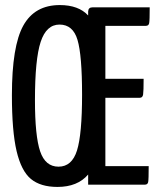

<svg xmlns="http://www.w3.org/2000/svg" viewBox="-20 -729 631 758"><path d="M396 -343V-73H567Q567 -21 565 -10.5Q563 0 552 0H328V-40Q286 9 207 9Q140 9 102 -22.5Q64 -54 45.5 -132.5Q27 -211 27 -353Q27 -547 72 -628Q117 -709 216 -709Q290 -709 328 -668V-684Q329 -700 345 -700H571Q571 -649 569 -638Q567 -627 556 -627H396V-418H547Q547 -369 545 -356Q543 -343 532 -343ZM211 -71Q264 -71 284 -135Q304 -199 304 -355Q304 -511 286 -571.5Q268 -632 215 -632Q163 -632 140.5 -563.5Q118 -495 118 -334Q118 -192 138.5 -131.5Q159 -71 211 -71Z"/></svg>

Font: Yanone Kaffeesatz
Style: Regular
Weight: 400
Designer: Yanone (Cyrillic: Daniel Pouzeot)
Foundry: Yanone
Version: Version 1.003;PS 001.003;hotconv 1.0.88;makeotf.lib2.5.64775